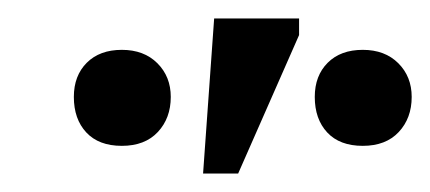

<svg xmlns="http://www.w3.org/2000/svg" viewBox="-20 -709 466 208"><path d="M200 -521 212 -689H304V-671L238 -521ZM165 -604Q165 -581 151 -566Q137 -551 112 -551Q87 -551 73.5 -565.5Q60 -580 60 -604Q60 -627 74 -641Q88 -655 112 -655Q136 -655 150.5 -640.5Q165 -626 165 -604ZM426 -604Q426 -581 412 -566Q398 -551 373 -551Q348 -551 334.5 -565.5Q321 -580 321 -604Q321 -627 335 -641Q349 -655 373 -655Q397 -655 411.5 -640.5Q426 -626 426 -604Z"/></svg>

Font: myMathFont
Style: Regular
Weight: 400
Designer: Ross Mills, John Hudson & Paul Hanslow, Tiro Typeworks Ltd; with prior portions MicroPress Inc., and Coen Hoffman. Math 
Foundry: Tiro Typeworks Ltd
Version: Version 2.13 b171